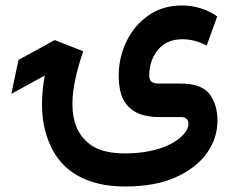

<svg xmlns="http://www.w3.org/2000/svg" viewBox="-20 -428 846 694"><path d="M431.6 246.1C503.4 246.1 564 235.4 613.8 213.4C713.4 169.4 766.1 93.3 766.1 7.8C766.1 -30.8 756.3 -63 737.3 -88.4C718.3 -113.3 682.6 -126 630.9 -126H555.7C530.8 -126 519.5 -132.8 519.5 -154.8C519.5 -191.9 530.3 -223.1 551.3 -248.5C572.3 -273.4 601.6 -286.1 639.2 -286.1C666 -286.1 695.3 -280.3 727.1 -263.2L765.1 -368.7C726.1 -396 681.2 -408.2 638.7 -408.2C591.8 -408.2 551.3 -396.5 517.1 -372.6C482.4 -348.6 456.1 -317.4 437.5 -278.8C418.5 -240.2 409.2 -199.2 409.2 -154.8C409.2 -114.3 416 -83.5 429.2 -62C456.1 -18.6 502.4 -4.9 554.7 -4.9H633.8C654.8 -4.9 661.1 6.8 661.1 20C661.1 35.2 651.9 50.8 633.8 67.4C597.2 100.6 527.8 126.5 431.6 126.5C383.3 126.5 345.7 118.2 317.9 102.1C262.7 69.3 241.7 12.7 241.7 -53.2C241.7 -111.3 258.8 -177.7 280.8 -242.7L177.7 -283.2L46.9 -211.4L21 -88.9L141.6 -154.8C135.3 -118.7 131.8 -84 131.8 -50.8C131.8 4.4 142.1 54.7 163.1 99.6C204.1 189.5 291.5 246.1 431.6 246.1Z"/></svg>

Font: Vazirmatn SemiBold
Style: Regular
Weight: 600
Designer: Saber Rastikerdar
Foundry: Saber Rastikerdar
Version: Version 33.003